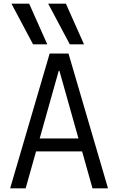

<svg xmlns="http://www.w3.org/2000/svg" viewBox="-20 -1020 640 1040"><path d="M159 -780 42 -1000H138L236 -780ZM358 -780 241 -1000H337L435 -780ZM35 0 249 -730H351L565 0H481L302 -636H298L119 0ZM143 -200V-270H457V-200Z"/></svg>

Font: M PLUS Code Latin Expanded
Style: Regular
Weight: 400
Width: 7
Designer: Coji Morishita
Foundry: UNDERFOREST DESIGN
Version: Version 1.002; ttfautohint (v1.8.3)